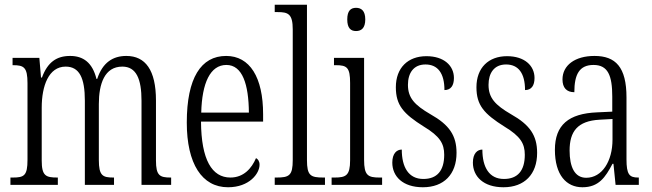

<svg xmlns="http://www.w3.org/2000/svg" viewBox="-20 -780 2750 810"><path d="M24 0H224V-31H222C173 -31 156 -38 156 -103V-326C156 -417 185 -499 257 -499C315 -499 338 -451 338 -355V0H461V-31H458C413 -31 397 -39 397 -105V-341C397 -426 421 -499 496 -499C555 -499 577 -447 577 -355V0H702V-31H700C654 -31 638 -39 638 -103V-356C638 -485 593 -544 513 -544C457 -544 413 -517 390 -447H387C370 -516 331 -544 276 -544C219 -544 181 -518 157 -453H153L146 -536H33V-505H35C81 -505 96 -496 96 -429V-106C96 -39 82 -31 34 -31H24Z M942 10C1032 10 1075 -48 1075 -85C1075 -100 1068 -109 1060 -113C1042 -70 1008 -31 952 -31C874 -31 829 -106 828 -267H1090V-298C1090 -454 1034 -544 934 -544C828 -544 768 -451 768 -263C768 -89 832 10 942 10ZM1030 -305H829C832 -430 867 -506 935 -506C1003 -506 1029 -424 1030 -305Z M1139 0H1351V-31H1344C1290 -31 1275 -39 1275 -105V-760H1139V-729H1151C1195 -729 1215 -722 1215 -656V-105C1215 -39 1200 -31 1146 -31H1139Z M1482 -649C1504 -649 1521 -661 1521 -698C1521 -735 1504 -747 1482 -747C1460 -747 1445 -735 1445 -698C1445 -661 1460 -649 1482 -649ZM1379 0H1592V-31H1581C1532 -31 1516 -40 1516 -106V-536H1389V-505H1397C1444 -505 1457 -495 1457 -430V-104C1457 -40 1440 -31 1392 -31H1379Z M1764 10C1853 10 1906 -45 1906 -135C1906 -208 1876 -253 1796 -298C1729 -337 1701 -367 1701 -422C1701 -471 1724 -508 1775 -508C1827 -508 1855 -471 1855 -400C1882 -400 1895 -419 1895 -451C1895 -503 1853 -543 1779 -543C1701 -543 1650 -494 1650 -412C1650 -336 1682 -300 1768 -246C1836 -205 1854 -174 1854 -127C1854 -60 1824 -25 1766 -25C1704 -25 1675 -74 1675 -149C1654 -149 1635 -133 1635 -94C1635 -36 1679 10 1764 10Z M2104 10C2193 10 2246 -45 2246 -135C2246 -208 2216 -253 2136 -298C2069 -337 2041 -367 2041 -422C2041 -471 2064 -508 2115 -508C2167 -508 2195 -471 2195 -400C2222 -400 2235 -419 2235 -451C2235 -503 2193 -543 2119 -543C2041 -543 1990 -494 1990 -412C1990 -336 2022 -300 2108 -246C2176 -205 2194 -174 2194 -127C2194 -60 2164 -25 2106 -25C2044 -25 2015 -74 2015 -149C1994 -149 1975 -133 1975 -94C1975 -36 2019 10 2104 10Z M2437 10C2506 10 2534 -32 2564 -89H2568L2577 0H2675V-31H2672C2635 -31 2623 -44 2623 -108V-369C2623 -497 2577 -544 2488 -544C2405 -544 2353 -504 2353 -445C2353 -410 2370 -391 2403 -391C2403 -466 2424 -506 2484 -506C2545 -506 2563 -461 2563 -372V-309L2499 -306C2379 -301 2321 -253 2321 -148C2321 -41 2370 10 2437 10ZM2453 -30C2404 -30 2383 -76 2383 -145C2383 -225 2416 -270 2510 -275L2564 -278V-191C2564 -100 2520 -30 2453 -30Z"/></svg>

Font: Noto Serif Myanmar ExtraCondensed Light
Style: Regular
Weight: 300
Width: 2
Designer: Ben Mitchell and the Monotype Design Team
Foundry: Monotype Imaging Inc.
Version: Version 2.106